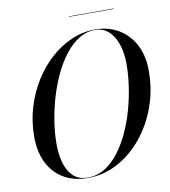

<svg xmlns="http://www.w3.org/2000/svg" viewBox="-93 -931 900 1019"><g transform="rotate(-10 357.5 -421.0)"><path d="M300 10Q185.5 10 120.2 -61.5Q55 -133 55 -255Q55 -337 77.5 -412Q100 -487 139.8 -550.5Q179.5 -614 232 -661Q284.5 -708 345.2 -734Q406 -760 470 -760Q541.5 -760 596.8 -727.8Q652 -695.5 683.5 -636Q715 -576.5 715 -495Q715 -392.5 682 -301.2Q649 -210 591.2 -140Q533.5 -70 458.5 -30Q383.5 10 300 10ZM300 7.5Q348.5 7.5 390 -17.8Q431.5 -43 465.2 -86.8Q499 -130.5 525.2 -186.8Q551.5 -243 569.2 -306.2Q587 -369.5 596 -433.2Q605 -497 605 -555Q605 -586 598.5 -621Q592 -656 576.5 -687Q561 -718 535 -737.8Q509 -757.5 470 -757.5Q424 -757.5 383.5 -732.2Q343 -707 309 -663.2Q275 -619.5 248.5 -563.2Q222 -507 203.2 -443.8Q184.5 -380.5 174.8 -316.8Q165 -253 165 -195Q165 -144 177 -97.8Q189 -51.5 218.5 -22Q248 7.5 300 7.5ZM348 -850V-852.5H588V-850Z"/></g></svg>

Font: Bodoni Moda 72pt
Style: Italic
Weight: 400
Italic angle: -13°
Designer: Owen Earl
Foundry: indestructible type
Version: Version 2.005